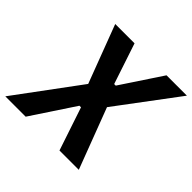

<svg xmlns="http://www.w3.org/2000/svg" viewBox="-216 -869 1040 1040"><g transform="rotate(45 304.5 -349.0)"><path d="M389 -348 521 0H373L290 -248H278L114 0H-42L228 -365L102 -698H250L328 -464H340L495 -698H651Z"/></g></svg>

Font: IBM Plex Sans Condensed
Style: Bold Italic
Weight: 700
Width: 3
Italic angle: -11.31°
Designer: Mike Abbink, Paul van der Laan, Pieter van Rosmalen
Foundry: Bold Monday
Version: Version 3.201